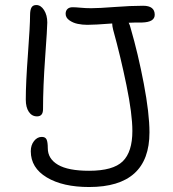

<svg xmlns="http://www.w3.org/2000/svg" viewBox="-20 -773 691 767"><path d="M127.9 -308.1Q107.4 -308.1 95.2 -326.2Q83 -344.2 83 -375Q83 -441.9 91.6 -556.6Q100.1 -671.4 100.1 -711.9Q100.1 -732.9 105.7 -742.9Q111.3 -752.9 125 -752.9Q143.1 -752.9 156 -732.7Q168.9 -712.4 168.9 -683.1Q168.9 -662.1 160.4 -544.2Q151.9 -426.3 151.9 -336.9Q151.9 -308.1 127.9 -308.1ZM335.9 -25.9Q231 -25.9 167 -64.2Q103 -102.5 103 -168.9Q103 -193.4 116 -209.7Q128.9 -226.1 147 -226.1Q161.6 -226.1 166.3 -215.3Q170.9 -204.6 170.9 -181.2Q170.9 -138.7 211.7 -114.7Q252.4 -90.8 335.9 -90.8Q431.6 -90.8 470.2 -128.4Q508.8 -166 508.8 -250Q508.8 -317.4 485.1 -432.9Q461.4 -548.3 432.1 -653.8Q428.2 -669.4 428.2 -679.2Q358.4 -673.8 329.1 -673.8Q309.1 -673.8 290.3 -677.7Q271.5 -681.6 256.8 -692.1Q242.2 -702.6 242.2 -717.8Q242.2 -730 249.5 -737.1Q256.8 -744.1 270 -744.1Q281.7 -744.1 301.8 -742.2Q321.8 -740.2 344.2 -740.2Q375 -740.2 438.7 -745.1Q502.4 -750 551.8 -750Q598.1 -750 598.1 -713.9Q598.1 -684.6 547.9 -683.1Q512.2 -683.1 494.1 -682.1Q499 -672.9 502 -660.2Q531.7 -558.1 554.4 -439Q577.1 -319.8 577.1 -244.1Q577.1 -25.9 335.9 -25.9Z"/></svg>

Font: Shantell Sans Irregular Bouncy
Style: Regular
Weight: 300
Designer: Stephen Nixon, Anya Danilova, Shantell Martin
Foundry: Arrow Type
Version: Version 1.006;[9816181b4]